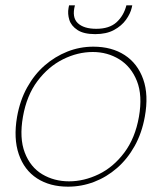

<svg xmlns="http://www.w3.org/2000/svg" viewBox="-20 -688 608 720"><path d="M235 12Q167 12 119 -19Q71 -50 50.5 -109.5Q30 -169 44 -250Q55 -312 82 -360.5Q109 -409 147.5 -442.5Q186 -476 232.5 -494.5Q279 -513 330 -513Q399 -513 447.5 -481.5Q496 -450 517 -391Q538 -332 523 -250Q512 -189 485 -140.5Q458 -92 419 -58Q380 -24 333 -6Q286 12 235 12ZM239 -8Q295 -8 350 -34.5Q405 -61 446 -115.5Q487 -170 501 -250Q515 -330 493.5 -384Q472 -438 427.5 -465.5Q383 -493 328 -493Q271 -493 216 -465.5Q161 -438 120.5 -384Q80 -330 66 -250Q52 -170 73 -115.5Q94 -61 138.5 -34.5Q183 -8 239 -8ZM337 -560Q294 -560 270.5 -575.5Q247 -591 240 -613.5Q233 -636 237 -658L239 -668H261Q249 -623 271.5 -601.5Q294 -580 341 -580Q390 -580 417 -604.5Q444 -629 454 -668H476L474 -659Q469 -637 452.5 -614Q436 -591 407.5 -575.5Q379 -560 337 -560Z"/></svg>

Font: DM Sans 18pt Thin
Style: Italic
Weight: 250
Italic angle: -10°
Designer: Colophon Foundry, Jonny Pinhorn
Foundry: Colophon Foundry
Version: Version 4.004;gftools[0.9.30]